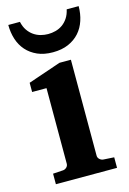

<svg xmlns="http://www.w3.org/2000/svg" viewBox="-111 -769 555 825"><g transform="rotate(-15 166.5 -357.0)"><path d="M32.2 0V-46.9L78.1 -49.8Q86.9 -50.8 93.5 -57.4Q100.1 -64 100.1 -73.2V-409.2H36.1V-450.2L182.1 -500H232.9V-73.2Q232.9 -64 240 -57.4Q247.1 -50.8 255.9 -49.8L304.2 -46.9V0ZM324.7 -713.9Q324.7 -680.2 314.9 -650.4Q305.2 -620.6 285.6 -598.6Q266.1 -576.7 236.6 -563.7Q207 -550.8 167.5 -550.8Q127.9 -550.8 98.9 -563.7Q69.8 -576.7 50.3 -598.6Q30.8 -620.6 21.2 -650.4Q11.7 -680.2 11.7 -713.9H63.5Q68.4 -691.4 79.1 -675.8Q89.8 -660.2 104 -650.4Q118.2 -640.6 134.5 -636.2Q150.9 -631.8 167.5 -631.8Q184.6 -631.8 201.2 -636.2Q217.8 -640.6 231.7 -650.4Q245.6 -660.2 256.1 -675.8Q266.6 -691.4 271.5 -713.9Z"/></g></svg>

Font: Charis SIL
Style: Bold
Weight: 700
Foundry: SIL International
Version: Version 4.112